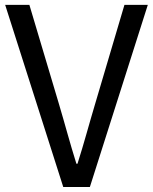

<svg xmlns="http://www.w3.org/2000/svg" viewBox="-20 -753 615 773"><path d="M234.7 0H341.8L575.1 -733.4H481L363.4 -336.1C337.6 -250 319.5 -180.1 292 -93.8H287.6C260.5 -180.1 242.5 -250 216.8 -336.1L98.3 -733.4H0.8Z"/></svg>

Font: Source Han Sans JP VF
Style: Regular
Weight: 250
Designer: Ryoko NISHIZUKA 西塚涼子 (kana, bopomofo & ideographs); Paul D. Hunt (Latin, Greek & Cyrillic); Sandoll Communications 산돌커뮤니
Foundry: Adobe
Version: Version 2.004;hotconv 1.0.118;makeotfexe 2.5.65603